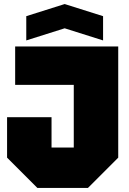

<svg xmlns="http://www.w3.org/2000/svg" viewBox="-20 -930 640 950"><path d="M15 -150V-350H235V-200H345V-510H55V-700H565V-150L415 0H165ZM110 -730V-850L300 -910L490 -850V-730L300 -790Z"/></svg>

Font: Tektur Black
Style: Regular
Weight: 900
Designer: Adam Jagosz
Foundry: Adam Jagosz
Version: Version 1.005;gftools[0.9.30]